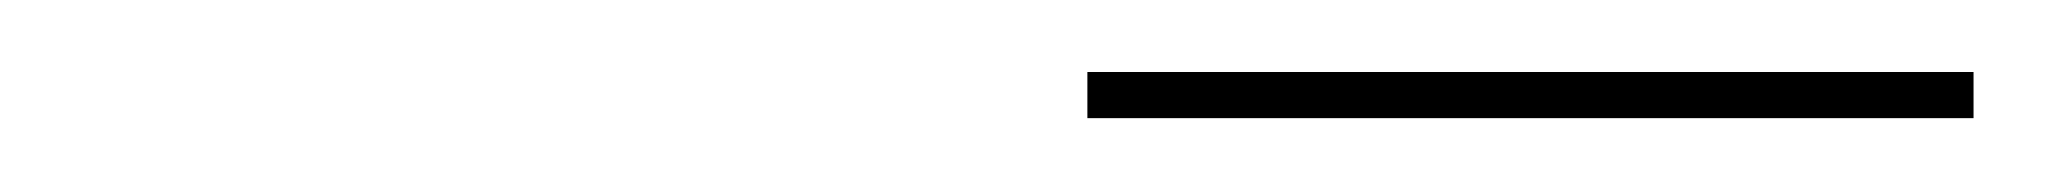

<svg xmlns="http://www.w3.org/2000/svg" viewBox="-20 -882 554 52"><path d="M274.5 -850V-862.5H514.5V-850Z"/></svg>

Font: Bodoni Moda 18pt
Style: Italic
Weight: 400
Italic angle: -13°
Designer: Owen Earl
Foundry: indestructible type
Version: Version 2.005